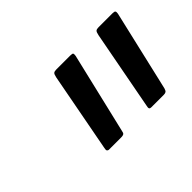

<svg xmlns="http://www.w3.org/2000/svg" viewBox="-59 -838 511 511"><g transform="rotate(-45 196.5 -582.0)"><path d="M120 -457Q117 -457 115 -459.5Q113 -462 115 -470L157 -692Q159 -702 162 -704.5Q165 -707 172 -707H224Q233 -707 234 -704.5Q235 -702 234 -696L180 -468Q179 -461 176 -459Q173 -457 167 -457ZM279 -457Q275 -457 273.5 -459.5Q272 -462 274 -470L316 -692Q318 -702 321 -704.5Q324 -707 331 -707H383Q391 -707 392.5 -704.5Q394 -702 393 -696L340 -468Q338 -461 335 -459Q332 -457 327 -457Z"/></g></svg>

Font: Glory Thin Medium
Style: Italic
Weight: 500
Italic angle: -12°
Version: Version 1.011